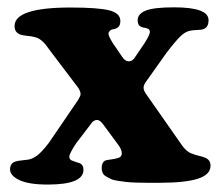

<svg xmlns="http://www.w3.org/2000/svg" viewBox="-20 -494 604 521"><path d="M348.1 -341.3 372.6 -377.4Q386.7 -399.9 386.7 -407.2Q386.7 -415 378.9 -417Q377 -418 370.8 -418.9Q364.7 -419.9 362.8 -421.4Q353.5 -425.3 353.5 -439Q353.5 -456.1 375.2 -465.1Q397 -474.1 452.6 -474.1Q545.9 -474.1 545.9 -439.5Q545.9 -417.5 528.8 -414.1Q525.9 -413.1 514.2 -412.6Q502.4 -412.1 495.6 -410.6Q483.4 -408.2 470.9 -396.7Q458.5 -385.3 432.1 -351.1L377 -273.4Q369.6 -263.7 369.6 -255.9Q369.6 -249 375.5 -240.2L471.2 -103.5Q486.8 -80.1 503.9 -76.2Q508.8 -73.7 519.5 -71.3Q530.3 -68.8 534.2 -66.9Q551.3 -61.5 551.3 -44.4Q551.3 -20 516.8 -9Q482.4 2 413.1 2Q391.6 2 380.1 2Q368.7 2 350.8 1.5Q333 1 323.2 -0.2Q313.5 -1.5 300.8 -3.2Q288.1 -4.9 281.5 -8.1Q274.9 -11.2 268.1 -15.1Q261.2 -19 258.5 -24.9Q255.9 -30.8 255.9 -38.1Q255.9 -53.7 266.1 -58.6Q271.5 -60.1 282.2 -61.5Q293 -63 297.4 -64.5Q310.5 -66.9 310.5 -78.1Q310.5 -85.9 303.7 -97.2L261.2 -154.8Q251.5 -168.5 243.7 -168.5Q233.9 -168.5 227.1 -158.2L186.5 -105Q168 -76.7 168 -68.8Q168 -59.6 178.7 -57.1Q181.6 -55.7 188 -53.7Q194.3 -51.8 195.8 -51.3Q206.5 -46.9 206.5 -33.2Q206.5 6.8 109.9 6.8Q57.6 6.8 32.5 -5.4Q7.3 -17.6 7.3 -34.2Q7.3 -51.3 22 -55.7Q26.4 -57.6 39.3 -58.8Q52.2 -60.1 57.6 -61Q69.8 -63.5 81.8 -72.8Q93.8 -82 112.3 -106L191.9 -222.7Q198.7 -233.9 198.7 -238.8Q198.7 -245.6 191.9 -256.3L118.2 -353.5Q108.4 -367.2 103.5 -373.3Q98.6 -379.4 91.1 -385.3Q83.5 -391.1 75.2 -393.1Q67.4 -395.5 54.4 -396.7Q41.5 -397.9 36.1 -399.9Q19.5 -405.3 19.5 -423.3Q19.5 -473.6 171.4 -473.6Q245.1 -473.6 275.9 -466.1Q306.6 -458.5 306.6 -437Q306.6 -421.4 295.4 -417Q292.5 -415.5 287.8 -414.8Q283.2 -414.1 281.7 -413.1Q274.4 -408.7 274.4 -402.3Q274.4 -396 286.1 -377L311.5 -339.8Q319.3 -327.6 329.6 -327.6Q340.3 -327.6 348.1 -341.3Z"/></svg>

Font: Cooper*
Style: Bold
Weight: 700
Designer: Owen Earl
Foundry: indestructible type*
Version: Version 0.001